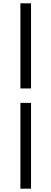

<svg xmlns="http://www.w3.org/2000/svg" viewBox="-20 -858 309 1157"><path d="M167 -238V279H103V-238ZM103 -838H167V-325H103Z"/></svg>

Font: Kinto Sans
Style: Regular
Weight: 400
Designer: Authors: Ryoko NISHIZUKA  (kana & ideographs); Paul D. Hunt (Latin, Greek & Cyrillic); Wenlong ZHANG  (bopomofo); Sandol
Foundry: Adobe Systems Incorporated, ookami Inc.
Version: Version 0.001